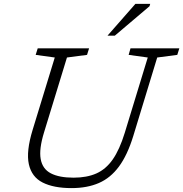

<svg xmlns="http://www.w3.org/2000/svg" viewBox="-20 -955 940 985"><path d="M206 -276Q179.5 -190 188.8 -139Q198 -88 240.8 -65.8Q283.5 -43.5 357.5 -43.5Q425.5 -43.5 474.5 -65.2Q523.5 -87 558.5 -137.2Q593.5 -187.5 620 -273.5L738 -660L640 -673.5L649.5 -707H900L889.5 -673.5L786.5 -660L663.5 -256.5Q633.5 -159 590.2 -100.5Q547 -42 487 -16Q427 10 347 10Q255.5 10 199 -18.5Q142.5 -47 128 -112.5Q113.5 -178 147.5 -289L261 -660L163 -673.5L173.5 -707H437L426.5 -673.5L323.5 -660ZM531.5 -772 674.5 -935H750.5L747 -923L569 -772Z"/></svg>

Font: Newsreader 6pt Light
Style: Italic
Weight: 300
Italic angle: -17°
Designer: Hugues Gentile
Foundry: Production Type
Version: Version 1.003; ttfautohint (v1.8.3)